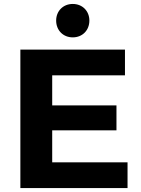

<svg xmlns="http://www.w3.org/2000/svg" viewBox="-20 -951 711 971"><path d="M348 -762C397 -762 432 -798 432 -847C432 -895 397 -931 348 -931C299 -931 264 -895 264 -847C264 -798 299 -762 348 -762ZM244 -130V-292H569V-418H244V-570H612V-700H83V0H625V-130Z"/></svg>

Font: Montserrat Lite
Style: Bold
Weight: 700
Designer: Julieta Ulanovsky
Foundry: Julieta Ulanovsky
Version: Version 7.200;PS 007.200;hotconv 1.0.88;makeotf.lib2.5.64775